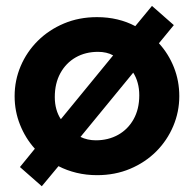

<svg xmlns="http://www.w3.org/2000/svg" viewBox="-20 -578 656 650"><path d="M121.5 52.5 47.5 -12.5 98 -74.5Q66 -110 47.8 -155.8Q29.5 -201.5 29.5 -252.5Q29.5 -306 50 -354.2Q70.5 -402.5 108 -439.8Q145.5 -477 196.5 -498.5Q247.5 -520 308.5 -520Q345 -520 377.5 -512.2Q410 -504.5 438 -489.5L494.5 -558L568.5 -493L518 -431.5Q550.5 -396 568.8 -350Q587 -304 587 -252.5Q587 -199.5 566.5 -151Q546 -102.5 508.8 -65.2Q471.5 -28 420.5 -6.5Q369.5 15 308.5 15Q272 15 239 7Q206 -1 178 -15.5ZM186 -174.5 363 -390.5Q352.5 -396.5 339.5 -399.5Q326.5 -402.5 312 -402.5Q269.5 -402.5 236.5 -383.8Q203.5 -365 184.5 -330.5Q165.5 -296 165.5 -249.5Q165.5 -227 170.8 -208.2Q176 -189.5 186 -174.5ZM304.5 -103Q346.5 -103 379.8 -121.5Q413 -140 432.2 -174.2Q451.5 -208.5 451.5 -255.5Q451.5 -278 446.2 -297.2Q441 -316.5 431 -332L252.5 -114.5Q263.5 -109 276.8 -106Q290 -103 304.5 -103Z"/></svg>

Font: Geologica SemiBold
Style: Regular
Weight: 600
Designer: Sindre Bremnes, Frode Helland
Foundry: Monokrom Skriftforlag AS
Version: Version 1.010;gftools[0.9.28]